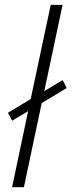

<svg xmlns="http://www.w3.org/2000/svg" viewBox="-20 -780 298 800"><path d="M30.3 0 97.2 -316.9 30.3 -276.9 13.2 -310.1 107.9 -367.2 191.4 -759.8H240.7L164.6 -400.4L241.2 -446.3L257.8 -413.1L153.8 -350.6L79.6 0Z"/></svg>

Font: Open Sans Light
Style: Italic
Weight: 300
Italic angle: -12°
Designer: Monotype Design Team
Foundry: Monotype Imaging Inc.
Version: Version 3.003; ttfautohint (v1.8.4)